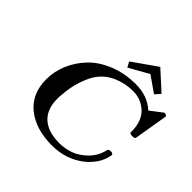

<svg xmlns="http://www.w3.org/2000/svg" viewBox="-221 -1106 1323 1323"><g transform="rotate(45 440.0 -444.5)"><path d="M116.2 -284.2Q116.2 -361.3 147.2 -434.1Q178.2 -506.8 235.1 -565.9Q292 -625 381.6 -660.9Q471.2 -696.8 579.1 -696.8Q691.9 -696.8 766.1 -628.9L855 -696.8Q879.9 -696.8 879.9 -682.1Q879.9 -680.2 877.9 -669.9L840.8 -448.2Q837.9 -432.1 834 -429Q830.1 -425.8 813 -425.8Q806.2 -425.8 802.5 -426.3Q798.8 -426.8 792.5 -429.4Q786.1 -432.1 786.1 -437.5Q786.1 -442.9 787.1 -453.1Q783.2 -552.2 728 -601.1Q672.9 -649.9 598.1 -649.9Q523.9 -649.9 457.5 -622.1Q391.1 -594.2 351.1 -542Q327.1 -511.2 309.6 -468Q292 -424.8 283.4 -390.4Q274.9 -356 270.5 -317.9Q266.1 -279.8 265.6 -265.9Q265.1 -252 265.1 -243.2Q265.1 -144 319.8 -91.8Q378.9 -35.6 493.2 -36.1Q543 -36.1 594 -53.5Q645 -70.8 693.6 -117.9Q742.2 -165 757.8 -233.9Q760.7 -248 782.2 -248Q805.2 -248 805.2 -232.9Q805.2 -231 803.5 -222.4Q801.8 -213.9 795.9 -195.3Q790 -176.8 780 -157.5Q770 -138.2 749 -112.5Q728 -86.9 701.2 -65.9Q600.1 11.2 466.8 11.2Q308.6 11.2 212.4 -65.9Q116.2 -143.1 116.2 -284.2ZM433.6 -774.9 611.8 -899.9 749 -774.9V-773.9L714.8 -735.8L598.6 -816.9L454.6 -735.8Z"/></g></svg>

Font: CMU Serif Extra
Style: BoldSlanted
Weight: 700
Italic angle: -9.46001°
Version: Version 0.7.0